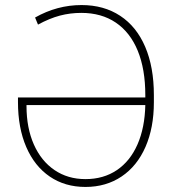

<svg xmlns="http://www.w3.org/2000/svg" viewBox="-20 -737 686 767"><path d="M51.8 -329.1V-347.7H560.5V-357.4Q560.5 -460.4 530.3 -534.2Q500 -607.9 442.6 -646.7Q385.3 -685.5 304.7 -685.5Q260.3 -685.5 219 -674.6Q177.7 -663.6 131.8 -638.7L120.1 -667Q208 -716.8 305.7 -716.8Q395 -716.8 460.2 -673.8Q525.4 -630.9 560.1 -549.8Q594.7 -468.8 594.7 -357.4V-328.1Q594.7 -227.1 561.3 -150.4Q527.8 -73.7 465.8 -32Q403.8 9.8 321.3 9.8Q239.7 9.8 179 -31.5Q118.2 -72.8 85 -149.4Q51.8 -226.1 51.8 -329.1ZM321.3 -21.5Q393.6 -21.5 446.8 -57.4Q500 -93.3 529.3 -160.2Q558.6 -227.1 560.5 -317.4H85.9V-313.5Q85.9 -226.1 115.2 -159.9Q144.5 -93.8 197.8 -57.6Q251 -21.5 321.3 -21.5Z"/></svg>

Font: Pretendard GOV Thin
Style: Regular
Weight: 100
Designer: Base glyphs from Inter by Rasmus Andersson; Hangeul glyphs from Noto Sans CJK(Source Han Sans) by Jang Soo-young and Kan
Foundry: Kil Hyung-jin
Version: Version 1.309